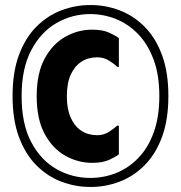

<svg xmlns="http://www.w3.org/2000/svg" viewBox="-20 -732 720 764"><path d="M30 -350Q30 -445 55.5 -513.5Q81 -582 125 -626Q169 -670 224.5 -691Q280 -712 340 -712Q400 -712 455.5 -691Q511 -670 555 -626Q599 -582 624.5 -513.5Q650 -445 650 -350Q650 -255 624.5 -186.5Q599 -118 555 -74Q511 -30 455.5 -9Q400 12 340 12Q280 12 224.5 -9Q169 -30 125 -74Q81 -118 55.5 -186.5Q30 -255 30 -350ZM66 -350Q66 -238 104.5 -166Q143 -94 205 -59Q267 -24 339 -24Q393 -24 442 -43.5Q491 -63 530 -103Q569 -143 591.5 -204.5Q614 -266 614 -350Q614 -434 591 -495.5Q568 -557 529 -597Q490 -637 441 -656.5Q392 -676 339 -676Q267 -676 205 -640.5Q143 -605 104.5 -532.5Q66 -460 66 -350ZM126 -349Q126 -440 157.5 -498.5Q189 -557 239.5 -585.5Q290 -614 347 -614Q388 -614 414.5 -602Q441 -590 453 -580V-466H446Q436 -477 414.5 -490.5Q393 -504 367 -504Q331 -504 304 -486.5Q277 -469 261.5 -435Q246 -401 246 -349Q246 -298 261.5 -263.5Q277 -229 304 -211.5Q331 -194 367 -194Q393 -194 414.5 -208Q436 -222 446 -232H453V-118Q441 -108 414.5 -96Q388 -84 347 -84Q290 -84 239.5 -112.5Q189 -141 157.5 -199.5Q126 -258 126 -349Z"/></svg>

Font: Phudu Light
Style: Bold
Weight: 700
Version: Version 1.005;gftools[0.9.23]